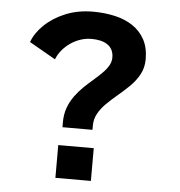

<svg xmlns="http://www.w3.org/2000/svg" viewBox="-51 -755 752 803"><g transform="rotate(5 325.0 -353.0)"><path d="M222 -213.5V-234.5Q222 -268.5 232.2 -296Q242.5 -323.5 259 -346Q275.5 -368.5 295.5 -387.8Q315.5 -407 335 -423.5Q354 -440 369.8 -455.8Q385.5 -471.5 395 -487.8Q404.5 -504 404.5 -521.5Q404.5 -541 397.2 -554.5Q390 -568 377.2 -576.2Q364.5 -584.5 347.8 -588.2Q331 -592 311 -592Q288.5 -592 266 -584.8Q243.5 -577.5 224 -564.2Q204.5 -551 189.2 -532.8Q174 -514.5 166 -493.5L56 -556.5Q69 -594 104.5 -628.5Q140 -663 192 -684.5Q244 -706 307.5 -706Q356.5 -706 399.5 -696.2Q442.5 -686.5 474.8 -665Q507 -643.5 525.5 -609.5Q544 -575.5 544 -527Q544 -491 528.5 -462.8Q513 -434.5 489 -411Q465 -387.5 439 -366Q416 -346.5 395 -326Q374 -305.5 361 -282.2Q348 -259 348 -231V-213.5ZM211 -137.5H360V0H211Z"/></g></svg>

Font: Trispace Thin SemiBold
Style: Regular
Weight: 600
Version: Version 1.210